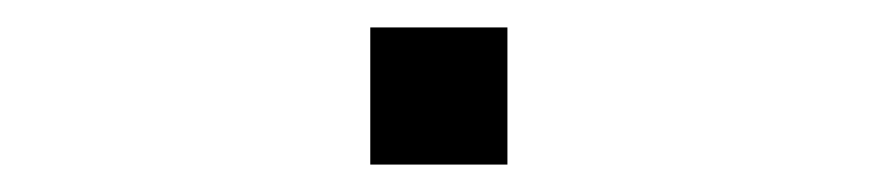

<svg xmlns="http://www.w3.org/2000/svg" viewBox="-20 -370 640 140"><path d="M250 -350V-250H350V-350Z"/></svg>

Font: FT88
Style: Regular
Weight: 400
Designer: Ange Degheest & Mandy Elbé
Foundry: Velvetyne Type Foundry
Version: Version 1.000;FEAKit 1.0